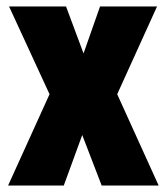

<svg xmlns="http://www.w3.org/2000/svg" viewBox="-20 -573 515 593"><path d="M133 -282 8 -553H184L238 -408L289 -553H465L342 -282L470 0H294L234 -156L177 0H5Z"/></svg>

Font: Noto Sans Malayalam ExtraCondensed Black
Style: Regular
Weight: 900
Width: 2
Designer: Jelle Bosma - Monotype Design Team
Foundry: Monotype Imaging Inc.
Version: Version 2.104; ttfautohint (v1.8.4.7-5d5b)